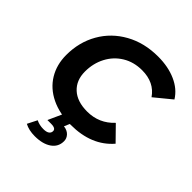

<svg xmlns="http://www.w3.org/2000/svg" viewBox="-251 -871 1262 1262"><g transform="rotate(45 380.5 -240.0)"><path d="M51 -292Q51 -411 105.5 -506.5Q160 -602 259 -657Q358 -712 486 -712Q580 -712 652 -680Q724 -648 761 -588L644 -492Q588 -574 475 -574Q398 -574 339 -538Q280 -502 247.5 -440Q215 -378 215 -302Q215 -221 266.5 -173.5Q318 -126 411 -126Q522 -126 597 -207L693 -109Q589 12 397 12Q292 12 213.5 -26Q135 -64 93 -133Q51 -202 51 -292ZM188 211 222 144Q252 159 289 159Q316 159 329.5 150Q343 141 344 126Q347 98 301 98H266L314 -8H397L372 50Q405 54 423.5 73.5Q442 93 442 119Q442 172 398.5 202Q355 232 282 232Q227 232 188 211Z"/></g></svg>

Font: Idrija
Style: Bold Italic
Weight: 700
Italic angle: -11.3°
Designer: Julieta Ulanovsky
Foundry: Julieta Ulanovsky
Version: Version 7.200